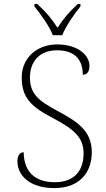

<svg xmlns="http://www.w3.org/2000/svg" viewBox="-20 -951 541 981"><path d="M250 -771H298C315 -816 360 -880 391 -918V-931H378C330 -887 304 -855 274 -809C244 -855 218 -887 170 -931H156V-918C187 -880 233 -816 250 -771ZM258 10C383 10 449 -66 449 -174C449 -288 366 -334 269 -387C178 -436 133 -471 133 -555C133 -635 180 -694 272 -694C358 -694 403 -650 403 -569C425 -569 437 -585 437 -614C437 -674 371 -724 273 -724C164 -724 91 -651 91 -556C91 -453 137 -407 248 -349C362 -289 407 -247 407 -167C407 -79 360 -20 260 -20C156 -20 102 -76 101 -173C80 -173 69 -154 69 -127C69 -56 130 10 258 10Z"/></svg>

Font: Noto Serif Myanmar ExtraLight
Style: Regular
Weight: 200
Designer: Ben Mitchell and the Monotype Design Team
Foundry: Monotype Imaging Inc.
Version: Version 2.106